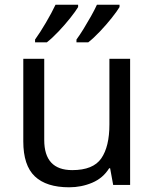

<svg xmlns="http://www.w3.org/2000/svg" viewBox="-20 -786 658 816"><path d="M533 -536V0H461L448 -71H444Q418 -29 372 -9.5Q326 10 274 10Q177 10 128 -36.5Q79 -83 79 -185V-536H168V-191Q168 -63 287 -63Q376 -63 410.5 -113Q445 -163 445 -257V-536ZM488 -756Q478 -739 455 -710Q432 -681 405 -652.5Q378 -624 355 -606H305V-618Q319 -637 335 -663Q351 -689 366.5 -716.5Q382 -744 392 -766H488ZM312 -756Q302 -739 279 -710Q256 -681 229 -652.5Q202 -624 179 -606H129V-618Q150 -647 175 -689.5Q200 -732 216 -766H312Z"/></svg>

Font: Noto Sans Palmyrene
Style: Regular
Weight: 400
Designer: Monotype Design Team
Foundry: Monotype Imaging Inc.
Version: Version 2.001; ttfautohint (v1.8.4.7-5d5b)